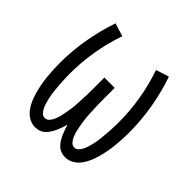

<svg xmlns="http://www.w3.org/2000/svg" viewBox="-145 -655 789 789"><g transform="rotate(45 250.0 -260.0)"><path d="M163 8Q143 8 126 -2Q109 -12 97.5 -27.5Q86 -43 78.5 -61Q71 -79 66 -97.5Q61 -116 57.5 -134.5Q54 -153 52 -172.5Q50 -192 49 -211Q48 -230 48 -249Q48 -320 60 -390.5Q72 -461 95 -528L152 -510Q130 -447 119 -381Q108 -315 108 -248Q108 -237 108.5 -226Q109 -215 109.5 -204Q110 -193 111 -182Q112 -171 113 -160Q114 -149 115.5 -138Q117 -127 119.5 -116.5Q122 -106 125 -95.5Q128 -85 132.5 -75Q137 -65 145 -56Q153 -47 164 -47Q176 -47 184 -56.5Q192 -66 196.5 -76.5Q201 -87 204 -98.5Q207 -110 209 -121.5Q211 -133 213 -144.5Q215 -156 216 -167.5Q217 -179 217.5 -190.5Q218 -202 218.5 -213.5Q219 -225 219.5 -236.5Q220 -248 220 -260V-338H280V-260Q280 -248 280.5 -236.5Q281 -225 281.5 -213.5Q282 -202 282.5 -190.5Q283 -179 284 -167.5Q285 -156 287 -144.5Q289 -133 291 -121.5Q293 -110 296 -98.5Q299 -87 303.5 -76.5Q308 -66 316 -56.5Q324 -47 336 -47Q347 -47 355 -56Q363 -65 367.5 -75Q372 -85 375 -95.5Q378 -106 380.5 -116.5Q383 -127 384.5 -138Q386 -149 387 -160Q388 -171 389 -182Q390 -193 390.5 -204Q391 -215 391.5 -226Q392 -237 392 -248Q392 -315 381 -381Q370 -447 348 -510L405 -528Q428 -461 440 -390.5Q452 -320 452 -249Q452 -230 451 -211Q450 -192 448 -172.5Q446 -153 442.5 -134.5Q439 -116 434 -97.5Q429 -79 421.5 -61Q414 -43 402.5 -27.5Q391 -12 374 -2Q357 8 337 8Q325 8 313.5 4Q302 0 293 -8.5Q284 -17 277.5 -27.5Q271 -38 266 -49Q261 -60 257 -71.5Q253 -83 250 -94Q247 -83 243 -71.5Q239 -60 234 -49Q229 -38 222.5 -27.5Q216 -17 207 -8.5Q198 0 186.5 4Q175 8 163 8Z"/></g></svg>

Font: Iosevka Curly Light
Style: Regular
Weight: 300
Monospace: yes
Designer: Belleve Invis
Foundry: Belleve Invis
Version: Version 22.1.2; ttfautohint (v1.8.4)